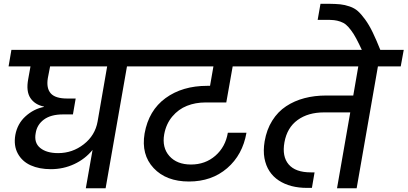

<svg xmlns="http://www.w3.org/2000/svg" viewBox="-20 -1007 2180 1027"><path d="M291 -188Q367.7 -188 428.2 -235.4Q488.8 -282.7 502 -356.9L553.2 -651.9H248L235.8 -588.9Q227.1 -535.2 251.5 -507.6Q275.9 -480 339.8 -480H384.8L370.1 -395H316.9Q252 -395 214.8 -367.4Q177.7 -339.8 170.9 -294.9Q161.1 -243.2 195.1 -215.6Q229 -188 291 -188ZM25.9 -651.9 41 -740.2H795.9L779.8 -651.9H659.2L544.9 0H439L475.1 -205.1Q435.1 -156.2 377 -129.2Q318.8 -102.1 252 -102.1Q189.9 -102.1 144 -122.8Q98.1 -143.6 75.2 -185.8Q52.2 -228 62 -285.2Q73.2 -345.7 116.7 -385Q160.2 -424.3 214.8 -435.1V-437Q166.5 -446.8 142.6 -482.7Q118.7 -518.6 130.9 -584L143.1 -651.9Z M729.5 -651.9 745.6 -740.2H1441.4L1425.8 -651.9H1224.6L1190.4 -459H1079.6Q1025.4 -459 980 -440.9Q934.6 -422.9 901.6 -383.8Q868.7 -344.7 858.4 -289.1Q845.7 -217.8 886 -172.4Q926.3 -127 1001.5 -127Q1078.1 -127 1132.1 -174.1Q1186 -221.2 1198.7 -296.9H1298.3Q1277.8 -178.7 1195.1 -107.4Q1112.3 -36.1 990.7 -36.1Q869.1 -36.1 801.8 -107.9Q734.4 -179.7 753.4 -293Q775.4 -416.5 865.5 -482.2Q955.6 -547.9 1088.4 -547.9H1103.5L1121.6 -651.9Z M1378.4 -651.9 1393.6 -740.2H2139.6L2123.5 -651.9H2001.5L1887.7 0H1782.7L1853.5 -405.8H1713.4Q1627.9 -405.8 1571.8 -365Q1515.6 -324.2 1501.5 -246.1Q1487.8 -169.9 1524.2 -127.4Q1560.5 -85 1642.6 -85H1662.6L1648.4 -2H1621.6Q1577.6 -2 1539.8 -11.7Q1502 -21.5 1471.4 -41.5Q1440.9 -61.5 1421.4 -91.3Q1401.9 -121.1 1394.5 -160.9Q1387.2 -200.7 1395.5 -251Q1406.2 -314 1436.3 -361.8Q1466.3 -409.7 1510.5 -438.7Q1554.7 -467.8 1608.4 -481.9Q1662.1 -496.1 1724.6 -496.1H1869.6L1896.5 -651.9Z M1917.5 -735.8Q1899.4 -774.9 1885.7 -800.5Q1872.1 -826.2 1857.4 -845.5Q1842.8 -864.7 1830.6 -875Q1818.4 -885.3 1800.8 -891.4Q1783.2 -897.5 1766.8 -899.2Q1750.5 -900.9 1724.1 -900.9H1679.2L1694.3 -986.8H1737.3Q1775.9 -986.3 1800 -983.9Q1824.2 -981.4 1850.3 -972.4Q1876.5 -963.4 1894.3 -947.5Q1912.1 -931.6 1933.1 -902.8Q1954.1 -874 1973.4 -834.2Q1992.7 -794.4 2016.1 -735.8Z"/></svg>

Font: Poppins Medium
Style: Italic
Weight: 500
Italic angle: -10°
Designer: Ninad Kale (Devanagari), Jonny Pinhorn (Latin)
Foundry: Indian Type Foundry
Version: Version 3.200;PS 1.000;hotconv 16.6.54;makeotf.lib2.5.65590